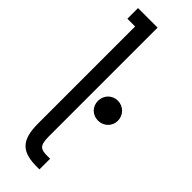

<svg xmlns="http://www.w3.org/2000/svg" viewBox="-230 -686 701 701"><g transform="rotate(45 120.5 -335.5)"><path d="M2 -616H42V-114C42 -23 78 0 152 0H164V-55H151C118 -55 103 -59 103 -108V-671H2ZM138 -328C138 -299 160 -277 189 -277C218 -277 241 -299 241 -328C241 -357 218 -380 189 -380C160 -380 138 -357 138 -328Z"/></g></svg>

Font: Stint Ultra Condensed
Style: Regular
Weight: 400
Width: 1
Designer: Astigmatic (AOETI)
Foundry: Astigmatic (AOETI)
Version: Version 1.000